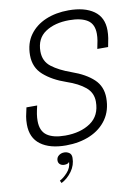

<svg xmlns="http://www.w3.org/2000/svg" viewBox="-102 -812 777 1093"><g transform="rotate(-10 286.0 -265.0)"><path d="M226 9.5Q132.5 9.5 79.5 -29.8Q26.5 -69 26.5 -146.5Q26.5 -171 30.2 -192.5Q34 -214 41 -243H103Q96 -214 93 -194.8Q90 -175.5 90 -156Q90 -97.5 126 -72Q162 -46.5 231 -46.5Q320 -46.5 378 -86.2Q436 -126 436 -207Q436 -258 397 -290.5Q358 -323 290 -346Q211.5 -373 162 -416.8Q112.5 -460.5 112.5 -531.5Q112.5 -600.5 147 -648.2Q181.5 -696 240.2 -720.8Q299 -745.5 372.5 -745.5Q465 -745.5 518.2 -707.8Q571.5 -670 571.5 -595Q571.5 -573 568 -550.2Q564.5 -527.5 558.5 -500.5H496Q502 -527.5 505.2 -547.2Q508.5 -567 508.5 -586Q508.5 -642.5 471.5 -666Q434.5 -689.5 366.5 -689.5Q283 -689.5 228.8 -653.5Q174.5 -617.5 174.5 -542.5Q174.5 -485.5 216.8 -453Q259 -420.5 329.5 -395.5Q409 -367.5 453.5 -325.5Q498 -283.5 498 -217Q498 -145 462.5 -94.2Q427 -43.5 365.5 -17Q304 9.5 226 9.5ZM197 116.5Q182 116.5 172.2 108.2Q162.5 100 162.5 86Q162.5 68.5 175.8 57.8Q189 47 208 47Q223.5 47 236.5 55.8Q249.5 64.5 249.5 85Q249.5 127.5 224 162.8Q198.5 198 163 216L156 201Q177.5 190.5 201.2 164.5Q225 138.5 226 104.5Q219 116.5 197 116.5Z"/></g></svg>

Font: Epilogue Light
Style: Italic
Weight: 300
Italic angle: -12°
Designer: Tyler Finck
Foundry: Etcetera Type Co
Version: Version 2.111; ttfautohint (v1.8.3)